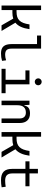

<svg xmlns="http://www.w3.org/2000/svg" viewBox="1362 -2146 793 3556"><g transform="rotate(90 1758.0 -367.5)"><path d="M82 0H166.5V-201.2H216.3C256.3 -201.2 292.5 -206.5 324.2 -216.8L448.7 0H552.7L399.9 -256.8C463.9 -307.6 502.4 -393.6 519.5 -517.6H431.6C406.2 -341.8 343.8 -277.8 196.8 -277.8H166.5V-732.4H82Z M967.3 9.8C1017.6 9.8 1059.1 4.4 1106.4 -9.3L1096.7 -84C1054.7 -72.3 1023.9 -66.9 995.1 -66.9C905.8 -66.9 879.9 -105.5 879.9 -190.4V-732.4H637.7V-657.2H795.9V-187C795.9 -51.3 848.1 9.8 967.3 9.8Z M1253.9 0H1706.1V-75.2H1541V-517.6H1283.2V-442.4H1457V-75.2H1253.9ZM1494.6 -615.2C1530.3 -615.2 1559.1 -643.6 1559.1 -679.2C1559.1 -714.8 1530.3 -743.7 1494.6 -743.7C1459 -743.7 1430.2 -714.8 1430.2 -679.2C1430.2 -643.6 1459 -615.2 1494.6 -615.2Z M2173.3 0H2257.8V-336.9C2257.8 -458 2193.4 -527.3 2080.1 -527.3C1993.2 -527.3 1946.3 -493.2 1936 -423.8H1927.2L1920.4 -517.6H1843.8V0H1928.2V-291.5C1928.2 -397.9 1974.1 -450.7 2065.4 -450.7C2133.8 -450.7 2173.3 -409.7 2173.3 -337.4Z M2425.8 0H2510.3V-201.2H2560.1C2600.1 -201.2 2636.2 -206.5 2668 -216.8L2792.5 0H2896.5L2743.7 -256.8C2807.6 -307.6 2846.2 -393.6 2863.3 -517.6H2775.4C2750 -341.8 2687.5 -277.8 2540.5 -277.8H2510.3V-732.4H2425.8Z M3316.4 9.8C3363.8 9.8 3403.8 5.9 3448.2 -2L3438.5 -77.1C3396 -70.8 3361.3 -66.9 3326.2 -66.9C3232.4 -66.9 3191.4 -108.9 3191.4 -200.2V-442.4H3428.7V-517.6H3191.4V-673.8H3107.4V-517.6H2967.8V-442.4H3107.4V-196.8C3107.4 -54.7 3170.9 9.8 3316.4 9.8Z"/></g></svg>

Font: Cascadia Code SemiLight
Style: Regular
Weight: 350
Monospace: yes
Designer: Aaron Bell
Foundry: Saja Typeworks
Version: Version 2404.023